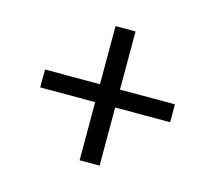

<svg xmlns="http://www.w3.org/2000/svg" viewBox="-80 -673 790 705"><g transform="rotate(15 315.0 -321.0)"><path d="M353 -66H277V-287H68V-355H277V-576H353V-355H562V-287H353Z"/></g></svg>

Font: IBM Plex Sans JP
Style: Regular
Weight: 400
Designer: Mike Abbink; Paul van der Laan; Pieter van Rosmalen; Wujin Sim; Yejin Wi; Jinhee Kim; Boomi Park; Yona Kim; Kichan Ma
Foundry: Sandoll Inc.
Version: Version 1.000